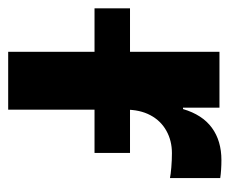

<svg xmlns="http://www.w3.org/2000/svg" viewBox="-120 -508 574 481"><g transform="rotate(90 167.5 -267.0)"><path d="M56.2 0V-529.3H196.3V-438H199.7Q213.9 -486.3 246.6 -510.3Q279.3 -534.2 327.6 -534.2Q339.8 -534.2 351.6 -533.4Q363.3 -532.7 372.6 -531.2V-405.3Q363.8 -407.2 345.7 -408.7Q327.6 -410.2 310.1 -410.2Q278.8 -410.2 253.9 -396.2Q229 -382.3 215.1 -356.2Q201.2 -330.1 201.2 -293.5V0ZM-52.7 -216.3V-305.2H309.6V-216.3Z"/></g></svg>

Font: Inter 24pt
Style: Bold
Weight: 700
Designer: Rasmus Andersson
Foundry: rsms
Version: Version 4.001;git-66647c0bb